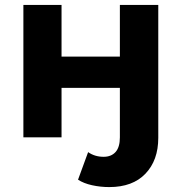

<svg xmlns="http://www.w3.org/2000/svg" viewBox="-20 -558 737 780"><path d="M424 202Q388 202 354 194.5Q320 187 297 172L338 60Q365 79 401 79Q432 79 449.5 59.5Q467 40 467 0V-201H230V0H75V-538H230V-328H467V-538H623V2Q623 93 571 147.5Q519 202 424 202Z"/></svg>

Font: Montserrat
Style: Bold
Weight: 700
Designer: Julieta Ulanovsky
Foundry: Julieta Ulanovsky
Version: Version 9.000; ttfautohint (v1.8.4.7-5d5b)